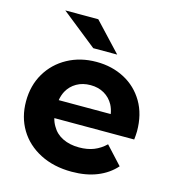

<svg xmlns="http://www.w3.org/2000/svg" viewBox="-112 -844 855 945"><g transform="rotate(15 315.5 -371.5)"><path d="M339 8Q247 8 177.5 -28Q108 -64 70.5 -126.5Q33 -189 33 -269Q33 -350 70 -412.5Q107 -475 172 -510.5Q237 -546 319 -546Q398 -546 461.5 -512.5Q525 -479 562 -416.5Q599 -354 599 -267Q599 -258 598 -246.5Q597 -235 596 -225H189Q194 -204 205 -186Q224 -152 260 -134.5Q296 -117 343 -117Q386 -117 418.5 -130Q451 -143 478 -169L561 -79Q524 -37 468 -14.5Q412 8 339 8ZM452 -316Q448 -341 437 -362Q420 -393 390 -410.5Q360 -428 320 -428Q280 -428 249.5 -410.5Q219 -393 202 -362Q191 -341 187 -316ZM285 -607 104 -751H272L407 -607Z"/></g></svg>

Font: Montserrat Z
Style: Bold
Weight: 700
Designer: Julieta Ulanovsky
Foundry: Julieta Ulanovsky
Version: Version 8.000